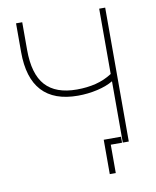

<svg xmlns="http://www.w3.org/2000/svg" viewBox="-94 -791 826 1015"><g transform="rotate(-10 319.0 -283.5)"><path d="M319.3 -285.2Q191.4 -285.2 127 -355Q62.5 -424.8 62.5 -564.5V-718.8H95.7V-570.3Q95.7 -440.4 150.9 -379.4Q206.1 -318.4 319.3 -318.4Q374 -318.4 420.9 -330.1Q467.8 -341.8 508.8 -368.2V-718.8H541V0H508.8V-329.1Q474.6 -308.6 423.8 -296.9Q373 -285.2 319.3 -285.2ZM412.1 152.3V-32.2H504.9V0H444.3V152.3Z"/></g></svg>

Font: Min Sans VF VF
Style: Regular
Weight: 400
Designer: Jinseong-Kim, NotoSansCJK, Nunito
Foundry: Jinseong-Kim
Version: Version 1.420;Glyphs 3.1.2 (3151)